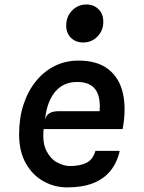

<svg xmlns="http://www.w3.org/2000/svg" viewBox="-20 -826 640 854"><path d="M278.5 7.5Q222.5 7.5 173.8 -19.5Q125 -46.5 95 -99.2Q65 -152 65 -229Q65 -301 84.5 -360.8Q104 -420.5 139.5 -464.5Q175 -508.5 223.2 -532.5Q271.5 -556.5 329 -556.5Q414 -556.5 463 -517.2Q512 -478 527 -409.5Q542 -341 525.5 -252H174Q168 -190 187 -154Q206 -118 235.5 -102.8Q265 -87.5 290.5 -87.5Q336.5 -87.5 365 -102Q393.5 -116.5 404.5 -155H512.5Q501 -103 471.5 -66.5Q442 -30 394 -11.2Q346 7.5 278.5 7.5ZM180 -293.5Q186.5 -315.5 202 -323.5Q217.5 -331.5 242.5 -331.5H423Q426.5 -374 417.2 -402.8Q408 -431.5 384.8 -446.5Q361.5 -461.5 323 -461.5Q282.5 -461.5 252.2 -441.8Q222 -422 203.8 -384.5Q185.5 -347 180 -293.5ZM349.5 -637Q317.5 -637 296 -657.5Q274.5 -678 274.5 -712Q274.5 -752 300.5 -779Q326.5 -806 364.5 -806Q396.5 -806 418 -785.2Q439.5 -764.5 439.5 -729.5Q439.5 -690.5 413.8 -663.8Q388 -637 349.5 -637Z"/></svg>

Font: Spline Sans Mono Medium
Style: Italic
Weight: 500
Italic angle: -4°
Monospace: yes
Designer: Eben Sorkin, Mirko Velimirovic
Foundry: Sorkin Type
Version: Version 1.004